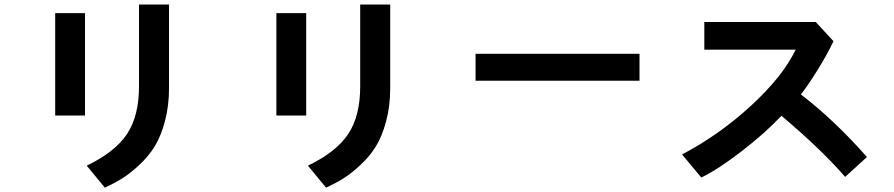

<svg xmlns="http://www.w3.org/2000/svg" viewBox="-20 -788 4040 868"><path d="M229.5 -265.6V-728.5H364.3V-265.6ZM372.1 -39.1Q500 -100.6 554.2 -182.1Q608.4 -263.7 608.4 -397.5V-767.6H744.1V-389.6Q744.1 -308.6 725.6 -239.7Q707 -170.9 679.2 -126Q651.4 -81.1 609.9 -42.5Q568.4 -3.9 533.2 18.1Q498 40 454.1 60.5Z M1229.5 -265.6V-728.5H1364.3V-265.6ZM1372.1 -39.1Q1500 -100.6 1554.2 -182.1Q1608.4 -263.7 1608.4 -397.5V-767.6H1744.1V-389.6Q1744.1 -308.6 1725.6 -239.7Q1707 -170.9 1679.2 -126Q1651.4 -81.1 1609.9 -42.5Q1568.4 -3.9 1533.2 18.1Q1498 40 1454.1 60.5Z M2129.9 -422.9V-544.9H2871.1V-422.9Z M3063.5 -89.8Q3229.5 -176.8 3373.5 -308.6Q3517.6 -440.4 3577.1 -563.5H3164.1V-688.5H3668L3748 -601.6Q3717.8 -538.1 3673.8 -467.8Q3629.9 -397.5 3600.6 -361.3Q3753.9 -243.2 3899.4 -78.1L3800.8 11.7Q3692.4 -113.3 3512.7 -264.6Q3440.4 -187.5 3334.5 -105.5Q3228.5 -23.4 3150.4 14.6Z"/></svg>

Font: Gothic A1 ExtraBold
Style: Regular
Weight: 800
Designer: HanYang I&C Co.,Ltd.
Foundry: HanYang I&C Co.,Ltd.
Version: Version 2.50